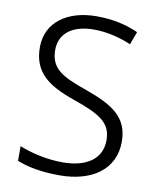

<svg xmlns="http://www.w3.org/2000/svg" viewBox="-83 -789 712 864"><g transform="rotate(10 273.5 -357.0)"><path d="M498 -187C498 -301 423 -345 297 -390C185 -429 131 -458 131 -543C131 -620 192 -663 287 -663C346 -663 404 -649 458 -626L480 -685C425 -710 362 -724 289 -724C157 -724 61 -658 61 -543C61 -429 130 -379 250 -337C377 -293 429 -262 429 -182C429 -96 360 -50 251 -50C174 -50 102 -69 53 -89V-22C99 -3 164 10 248 10C395 10 498 -60 498 -187Z"/></g></svg>

Font: Noto Kufi Arabic Light
Style: Regular
Weight: 300
Designer: Monotype Design Team, David Williams, Khaled Hosny
Foundry: Google LLC
Version: Version 2.109